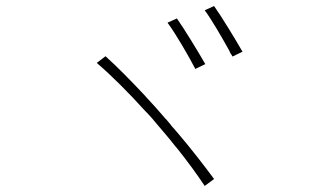

<svg xmlns="http://www.w3.org/2000/svg" viewBox="-20 -741 1040 635"><path d="M782 -570C758 -612 711 -689 688 -721L657 -707C679 -678 714 -617 738 -574L742 -565C745 -561 747 -558 749 -554L782 -570ZM659 -529C636 -569 588 -648 565 -680L534 -666C559 -633 605 -554 626 -513L659 -529ZM688 -149C654 -195 613 -248 568 -301L561 -309C559 -312 556 -315 554 -317L547 -325C545 -328 543 -331 540 -334L530 -346C529 -347 527 -348 526 -350L519 -358C502 -378 484 -398 466 -417L459 -425C414 -473 369 -519 329 -555L300 -533C350 -490 406 -434 461 -373L468 -366C472 -362 475 -358 479 -354L486 -346L496 -334C518 -308 540 -283 560 -257L567 -249C601 -206 632 -164 657 -126L688 -149Z"/></svg>

Font: Glow Sans SC Normal ExtraLight
Style: Regular
Weight: 200
Designer: Ryoko NISHIZUKA (kana, bopomofo & ideographs); Paul D. Hunt (Latin, Greek & Cyrillic); Sandoll Communications, Soo-young
Version: Version 0.93